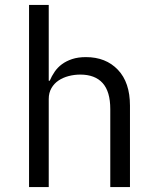

<svg xmlns="http://www.w3.org/2000/svg" viewBox="-20 -760 640 780"><path d="M98 -740H178V-432H182Q190 -451 202 -468.5Q214 -486 231.5 -499Q249 -512 273 -520Q297 -528 329 -528Q410 -528 459 -476.5Q508 -425 508 -331V0H428V-317Q428 -388 397 -422.5Q366 -457 306 -457Q282 -457 259 -451Q236 -445 218 -433Q200 -421 189 -402Q178 -383 178 -358V0H98Z"/></svg>

Font: IBM Plex Mono
Style: Regular
Weight: 400
Monospace: yes
Designer: Mike Abbink, Paul van der Laan, Pieter van Rosmalen
Foundry: Bold Monday
Version: Version 2.3